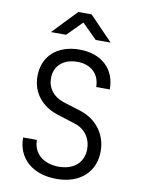

<svg xmlns="http://www.w3.org/2000/svg" viewBox="-102 -1018 804 1096"><g transform="rotate(10 300.0 -470.0)"><path d="M215 -810 300 -896 387 -810H473L338 -950H261L127 -810ZM304 10C438 10 525 -68 525 -189C525 -287 465 -366 372 -396L267 -429C209 -448 173 -492 173 -551C173 -623 225 -669 306 -669C385 -669 436 -621 436 -546H515C515 -665 433 -740 306 -740C178 -740 95 -666 95 -549C95 -454 153 -381 251 -351L352 -319C411 -301 447 -250 447 -188C447 -111 392 -61 304 -61C214 -61 155 -112 155 -190H75C75 -68 165 10 304 10Z"/></g></svg>

Font: Tekne LDO Light
Style: Regular
Weight: 300
Monospace: yes
Designer: Alessio Laiso, Mario Rullo, Paolo Rosset
Foundry: Alessio Laiso
Version: Version 1.000;hotconv 1.0.109;makeotfexe 2.5.65596